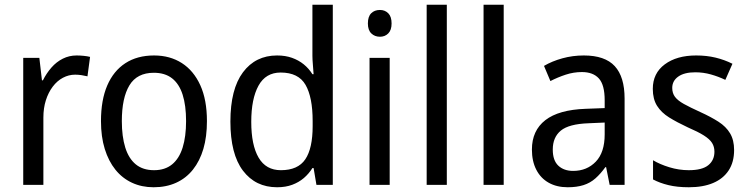

<svg xmlns="http://www.w3.org/2000/svg" viewBox="-20 -780 3158 810"><path d="M303 -546Q317 -546 332.5 -544.5Q348 -543 360 -540L349 -458Q337 -461 323.5 -463Q310 -465 297 -465Q270 -465 245.5 -452Q221 -439 202.5 -414.5Q184 -390 173.5 -357Q163 -324 163 -284V0H78V-536H146L157 -441H161Q176 -471 197 -495Q218 -519 245 -532.5Q272 -546 303 -546Z M853 -269Q853 -203 838 -152Q823 -101 794 -64.5Q765 -28 723 -9Q681 10 628 10Q578 10 537 -9Q496 -28 467 -64Q438 -100 422 -151.5Q406 -203 406 -269Q406 -358 432.5 -419.5Q459 -481 509 -513.5Q559 -546 630 -546Q697 -546 747 -514Q797 -482 825 -420.5Q853 -359 853 -269ZM494 -269Q494 -204 508.5 -157.5Q523 -111 553 -86.5Q583 -62 630 -62Q676 -62 706 -86.5Q736 -111 750.5 -157.5Q765 -204 765 -269Q765 -335 750.5 -380.5Q736 -426 706 -449.5Q676 -473 629 -473Q558 -473 526 -420Q494 -367 494 -269Z M1149 10Q1058 10 1005 -60Q952 -130 952 -267Q952 -404 1005 -475Q1058 -546 1149 -546Q1184 -546 1212 -536Q1240 -526 1261.5 -508.5Q1283 -491 1298 -467H1303Q1302 -484 1300 -506.5Q1298 -529 1298 -545V-760H1384V0H1315L1303 -71H1298Q1283 -47 1262 -29Q1241 -11 1213 -0.5Q1185 10 1149 10ZM1165 -62Q1237 -62 1268 -108Q1299 -154 1299 -248V-269Q1299 -370 1269 -422Q1239 -474 1164 -474Q1101 -474 1070.5 -418.5Q1040 -363 1040 -266Q1040 -168 1071 -115Q1102 -62 1165 -62Z M1624 -536V0H1539V-536ZM1583 -738Q1604 -738 1618 -724Q1632 -710 1632 -681Q1632 -653 1618 -639Q1604 -625 1583 -625Q1561 -625 1546.5 -639Q1532 -653 1532 -681Q1532 -710 1546 -724Q1560 -738 1583 -738Z M1865 0H1780V-760H1865Z M2105 0H2020V-760H2105Z M2443 -546Q2532 -546 2573.5 -501Q2615 -456 2615 -364V0H2552L2537 -75H2534Q2514 -47 2492 -27.5Q2470 -8 2441.5 1Q2413 10 2375 10Q2329 10 2295 -9Q2261 -28 2242.5 -64Q2224 -100 2224 -149Q2224 -229 2280.5 -273Q2337 -317 2451 -321L2531 -324V-357Q2531 -422 2506.5 -449Q2482 -476 2435 -476Q2400 -476 2366.5 -465Q2333 -454 2302 -438L2275 -502Q2309 -522 2352.5 -534Q2396 -546 2443 -546ZM2463 -260Q2380 -257 2346 -229Q2312 -201 2312 -149Q2312 -103 2335.5 -81Q2359 -59 2398 -59Q2456 -59 2493.5 -98Q2531 -137 2531 -213V-263Z M3077 -147Q3077 -96 3054 -61Q3031 -26 2988.5 -8Q2946 10 2886 10Q2837 10 2800 1Q2763 -8 2735 -23V-104Q2763 -87 2803.5 -74.5Q2844 -62 2886 -62Q2942 -62 2968 -83Q2994 -104 2994 -140Q2994 -161 2984 -177Q2974 -193 2949.5 -208.5Q2925 -224 2881 -243Q2836 -264 2803 -284.5Q2770 -305 2752 -333.5Q2734 -362 2734 -405Q2734 -471 2784.5 -508.5Q2835 -546 2917 -546Q2961 -546 2998.5 -537Q3036 -528 3070 -511L3040 -443Q3011 -457 2979 -466Q2947 -475 2913 -475Q2867 -475 2841.5 -457Q2816 -439 2816 -409Q2816 -387 2827.5 -371.5Q2839 -356 2865 -341.5Q2891 -327 2935 -307Q2979 -287 3011 -266.5Q3043 -246 3060 -217.5Q3077 -189 3077 -147Z"/></svg>

Font: Noto Sans Devanagari SemiCondensed
Style: Regular
Weight: 400
Width: 4
Designer: Jelle Bosma - Monotype Design Team
Foundry: Monotype Imaging Inc.
Version: Version 2.006